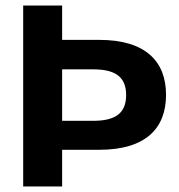

<svg xmlns="http://www.w3.org/2000/svg" viewBox="-20 -670 642 690"><path d="M63.3 0H203.3V-131.7H336.7C504.2 -131.7 576.7 -209.2 576.7 -329.2C576.7 -449.2 503.3 -526.7 336.7 -526.7H203.3V-650H63.3ZM203.3 -235.8V-420.8H314.2C388.3 -420.8 433.3 -398.3 433.3 -328.3C433.3 -258.3 388.3 -235.8 314.2 -235.8Z"/></svg>

Font: Familjen Grotesk GF
Style: Bold
Weight: 700
Designer: Anders Wikstroem, Jonas Baeckman, Matilda Gysing, Kristian Moeller
Foundry: Familjen STHLM AB
Version: Version 2.000; Beta; Release 4; Build 6